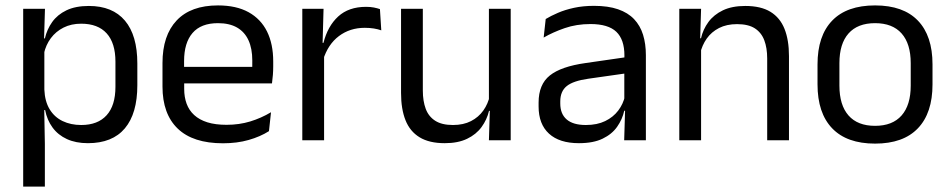

<svg xmlns="http://www.w3.org/2000/svg" viewBox="-20 -521 3530 713"><path d="M306.5 10.7Q261.6 10.7 228.5 -4.5Q195.4 -19.7 175.1 -47.5Q154.7 -75.3 147.6 -112.3H120.8L144.7 -188.5Q146.5 -144.6 164.3 -115.3Q182.1 -86 212.5 -71.4Q242.9 -56.8 281.6 -56.8Q343.2 -56.8 375.9 -93Q408.7 -129.1 408.7 -198.7V-292Q408.7 -361 376.2 -397Q343.7 -433 281.3 -433Q244.7 -433 216 -418.6Q187.4 -404.2 168.8 -379.2Q150.2 -354.2 143.1 -321.8L123.1 -378.4H146.7Q154.4 -411.9 173.8 -439.2Q193.2 -466.5 226.8 -482.7Q260.4 -498.9 310 -498.9Q397.9 -498.9 444 -444.3Q490 -389.7 490 -285.4V-204.6Q490 -99.5 443.7 -44.4Q397.3 10.7 306.5 10.7ZM66.1 172V-488.2H147L143.4 -370.5L144.7 -345.7V-140L144.1 -123.4L146.6 13.3V172Z M808.1 11.1Q696.6 11.1 640 -43.4Q583.4 -97.8 583.4 -199.7V-286.6Q583.4 -389.4 636.1 -445.1Q688.7 -500.9 789.5 -500.9Q857.4 -500.9 903.1 -475.7Q948.7 -450.4 971.7 -403.9Q994.6 -357.4 994.6 -293V-274.8Q994.6 -259.1 993.4 -243Q992.2 -226.9 990 -211.4H915.7Q916.5 -235.6 916.7 -257.1Q916.9 -278.6 916.9 -296.4Q916.9 -341 902.6 -371.8Q888.4 -402.6 860.2 -418.8Q831.9 -435 789.5 -435Q726.4 -435 695 -398.5Q663.6 -362.1 663.6 -294.1V-247.4L664 -237.5V-190.8Q664 -160.4 673 -135.9Q682 -111.3 701.1 -93.8Q720.3 -76.2 750 -66.8Q779.8 -57.5 821.2 -57.5Q868.3 -57.5 909.3 -70Q950.3 -82.6 986.4 -104.2L978.8 -34Q946.6 -13.5 903.4 -1.2Q860.3 11.1 808.1 11.1ZM626.1 -211.4V-272.7H972.9V-211.4Z M1179.7 -298.3 1161.2 -360.9 1181.2 -361.9Q1196.9 -424 1235.9 -459.8Q1274.9 -495.6 1339.4 -495.6Q1355.7 -495.6 1368.4 -493.1Q1381.1 -490.6 1390.9 -487.2L1395.9 -408.3Q1383.7 -412.7 1368.3 -415.2Q1352.9 -417.7 1334.7 -417.7Q1279.5 -417.7 1238.7 -387.1Q1198 -356.6 1179.7 -298.3ZM1102.6 0V-488.2H1181.5L1177.5 -344L1183.5 -338V0Z M1550.2 -488.2V-184.5Q1550.2 -145.8 1560.9 -117Q1571.6 -88.3 1596.1 -72.6Q1620.7 -56.8 1662 -56.8Q1701 -56.8 1729.1 -71.3Q1757.2 -85.7 1774.9 -110.7Q1792.6 -135.6 1799.1 -166.8L1813.6 -109.3H1796Q1788.3 -76.7 1768.3 -49.2Q1748.3 -21.8 1714.6 -5.6Q1680.9 10.7 1631.6 10.7Q1573.9 10.7 1538.1 -11.2Q1502.3 -33 1485.8 -74.7Q1469.3 -116.3 1469.3 -175.7V-488.2ZM1876.5 -488.2V0H1795.6L1799.2 -117.2L1795.6 -121.9V-488.2Z M2297.9 0 2301.5 -118.6 2298.4 -131.1V-286.5L2298.8 -314.9Q2298.8 -374.3 2268.7 -403Q2238.5 -431.7 2172.9 -431.7Q2120.7 -431.7 2076.9 -416.5Q2033.1 -401.3 1998.9 -381.5L2006.5 -450.4Q2025.6 -462 2051.9 -473.3Q2078.2 -484.7 2111.8 -492Q2145.4 -499.3 2185.8 -499.3Q2238.3 -499.3 2275.1 -486.6Q2311.9 -473.9 2334.7 -449.9Q2357.5 -425.8 2368 -392Q2378.5 -358.1 2378.5 -316.2V0ZM2129.9 10.7Q2057.4 10.7 2018.8 -24.6Q1980.1 -60 1980.1 -125.7V-140Q1980.1 -207.4 2021.8 -240.7Q2063.5 -274.1 2154.7 -286.9L2309 -309.2L2313.4 -249.8L2164.5 -228.6Q2108.7 -220.7 2084.7 -201.4Q2060.6 -182 2060.6 -144.5V-136.6Q2060.6 -97.9 2084.4 -77.4Q2108.2 -56.8 2155.6 -56.8Q2197.4 -56.8 2227.4 -71.4Q2257.4 -86 2275.9 -110.5Q2294.5 -135.1 2301 -165.2L2313.7 -109.8H2298.2Q2291.1 -77.8 2271.8 -50.3Q2252.6 -22.8 2218 -6.1Q2183.4 10.7 2129.9 10.7Z M2829 0V-303.7Q2829 -343 2818.2 -371.5Q2807.5 -399.9 2783.2 -415.7Q2758.8 -431.4 2717.1 -431.4Q2678.6 -431.4 2650.3 -417Q2622 -402.5 2604.5 -377.8Q2587 -353 2580 -321.5L2565.5 -378.9H2583.2Q2590.8 -412.1 2610.8 -439.3Q2630.8 -466.5 2664.6 -482.7Q2698.4 -498.9 2747.5 -498.9Q2805.7 -498.9 2841.2 -477.1Q2876.8 -455.2 2893.3 -413.8Q2909.9 -372.3 2909.9 -312.6V0ZM2502.6 0V-488.2H2583.5L2579.9 -371.1L2583.5 -366.3V0Z M3229.6 12.3Q3124.7 12.3 3070.3 -44.5Q3015.9 -101.2 3015.9 -207.7V-281.9Q3015.9 -388 3070.4 -444.5Q3124.8 -500.9 3229.6 -500.9Q3334.4 -500.9 3388.6 -444.5Q3442.9 -388 3442.9 -281.9V-207.7Q3442.9 -101.2 3388.6 -44.5Q3334.4 12.3 3229.6 12.3ZM3229.6 -53.7Q3294.3 -53.7 3328.1 -92.2Q3362 -130.7 3362 -203V-286.6Q3362 -358.5 3328.2 -396.7Q3294.4 -435 3229.6 -435Q3164.8 -435 3131 -396.7Q3097.2 -358.5 3097.2 -286.6V-203Q3097.2 -130.7 3131 -92.2Q3164.8 -53.7 3229.6 -53.7Z"/></svg>

Font: Anek Bangla Medium
Style: Regular
Weight: 500
Designer: Sulekha Rajkumar (Bangla), Yesha Goshar (Latin)
Foundry: Ek Type
Version: Version 1.003